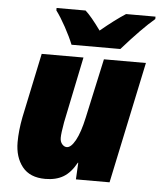

<svg xmlns="http://www.w3.org/2000/svg" viewBox="-54 -813 727 870"><g transform="rotate(5 309.0 -378.0)"><path d="M45 -145Q45 -197 57 -259L119 -553H309L247 -253Q238 -202 238 -182Q238 -164 247.5 -153Q257 -142 269 -142Q288 -142 308 -178Q328 -214 343 -283L402 -553H593L476 0H323L327 -76H325Q300 -30 266.5 -10Q233 10 184 10Q114 10 79.5 -33.5Q45 -77 45 -145ZM168 -755V-766H300Q327 -742 371 -681Q436 -735 484 -766H618V-755Q562 -708 472 -606H250Q236 -641 212.5 -684Q189 -727 168 -755Z"/></g></svg>

Font: Noto Sans Display Black
Style: Italic
Weight: 900
Italic angle: -12°
Designer: Monotype Design team
Foundry: Monotype Imaging Inc.
Version: Version 1.000